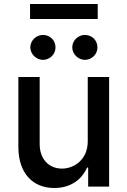

<svg xmlns="http://www.w3.org/2000/svg" viewBox="-20 -929 634 956"><path d="M416.9 -226.2C417.3 -133.5 348.4 -89.5 288.7 -89.5C223 -89.5 177.6 -137.1 177.6 -211.3V-545.5H71.4V-198.5C71.4 -63.2 145.6 7.1 250.4 7.1C332.4 7.1 388.1 -36.2 413.4 -94.5H419V0H523.4V-545.5H416.9ZM129.6 -834.5H466.6V-909.1H129.6ZM131 -692.8C131 -659.8 160.5 -631 193.9 -631C229.4 -631 256.4 -659.8 256.4 -692.8C256.4 -728 229.4 -755 193.9 -755C160.5 -755 131 -728 131 -692.8ZM339.8 -692.8C339.8 -659.8 369.3 -631 402.7 -631C438.2 -631 465.2 -659.8 465.2 -692.8C465.2 -728 438.2 -755 402.7 -755C369.3 -755 339.8 -728 339.8 -692.8Z"/></svg>

Font: Margiela Sans Medium
Style: Regular
Weight: 500
Designer: Stefan Endress, Andreas Faust
Version: Version 1.100;FEAKit 1.0